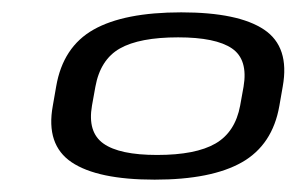

<svg xmlns="http://www.w3.org/2000/svg" viewBox="-20 -703 480 311"><path d="M230.5 -412Q138 -412 96 -440.2Q54 -468.5 65.5 -531.5L71 -563Q82 -627 131.5 -655Q181 -683 273.5 -683Q366 -683 407.8 -655Q449.5 -627 438 -563L432.5 -531.5Q421.5 -468.5 372 -440.2Q322.5 -412 230.5 -412ZM234.5 -452Q297 -452 329 -470.5Q361 -489 369 -532L374.5 -562.5Q382 -606.5 355.8 -624.5Q329.5 -642.5 268.5 -642.5Q206 -642.5 174.2 -624.5Q142.5 -606.5 134.5 -562.5L129 -532Q121.5 -489 147.5 -470.5Q173.5 -452 234.5 -452Z"/></svg>

Font: Anybody ExtraExpanded Regular
Style: Italic
Weight: 400
Width: 8
Italic angle: -10°
Designer: Tyler Finck
Foundry: Etcetera Type Company
Version: Version 1.010; ttfautohint (v1.8.3) -l 8 -r 50 -G 200 -x 14 